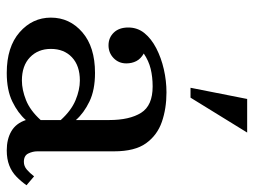

<svg xmlns="http://www.w3.org/2000/svg" viewBox="-114 -646 770 583"><g transform="rotate(90 271.5 -355.0)"><path d="M437 10Q403 10 379 -4Q355 -18 345 -48V-301Q345 -363 323 -398Q301 -433 243 -433Q214 -433 189.5 -427Q165 -421 143 -406Q159 -397 166 -383.5Q173 -370 173 -353Q173 -330 157 -314.5Q141 -299 118 -299Q95 -299 79.5 -315Q64 -331 64 -359Q64 -387 81 -408Q98 -429 127 -444Q156 -459 191 -467Q226 -475 261 -475Q310 -475 350.5 -461Q391 -447 415.5 -413Q440 -379 440 -316V-83Q440 -69 446.5 -55.5Q453 -42 472 -42Q485 -42 495.5 -51Q506 -60 516 -73L543 -50Q531 -33 516.5 -19Q502 -5 482.5 2.5Q463 10 437 10ZM202 10Q123 10 78.5 -29Q34 -68 34 -124Q34 -181 78.5 -219.5Q123 -258 202 -258Q254 -258 289 -241Q324 -224 345 -200V-154Q316 -186 284.5 -199Q253 -212 225 -212Q180 -212 154.5 -188Q129 -164 129 -124Q129 -85 154.5 -60.5Q180 -36 225 -36Q253 -36 284.5 -48.5Q316 -61 345 -93V-48Q324 -24 289 -7Q254 10 202 10ZM247 -548 281 -720H383L277 -548Z"/></g></svg>

Font: Brygada 1918 Medium
Style: Regular
Weight: 500
Designer: Mateusz Machalski | Borys Kosmynka | Przemek Hoffer
Foundry: NIEPODLEGLA 2018
Version: Version 3.006